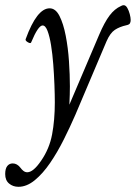

<svg xmlns="http://www.w3.org/2000/svg" viewBox="-65 -448 523 739"><path d="M6 271Q-15 271 -30 258.5Q-45 246 -45 222Q-45 201 -37 191Q-29 181 -16 181Q1 181 14 198Q19 205 25.5 210Q32 215 40 215Q63 215 93 171Q125 125 135.5 69.5Q146 14 146 -54Q146 -83 144.5 -122Q143 -161 140 -200.5Q137 -240 131.5 -274Q126 -308 118 -329Q110 -350 99 -350Q82 -350 55 -285Q53 -279 42 -285.5Q31 -292 34 -298Q77 -416 126 -416Q149 -416 164 -386.5Q179 -357 188 -310.5Q197 -264 200.5 -212Q204 -160 204 -116Q204 -101 203.5 -83Q203 -65 202 -45L317 -315Q337 -362 356.5 -388Q376 -414 401 -425Q406 -428 411 -428Q419 -428 425 -417.5Q431 -407 434.5 -393.5Q438 -380 438 -371Q438 -363 435 -358Q432 -353 422 -351Q395 -345 377 -333Q359 -321 345 -289L225 -6Q205 40 180.5 89Q156 138 128 179Q100 220 69 245.5Q38 271 6 271Z"/></svg>

Font: Junicode Two Beta Condensed
Style: Italic
Weight: 400
Width: 3
Italic angle: -9°
Version: Version 1.053; ttfautohint (v1.8.4)